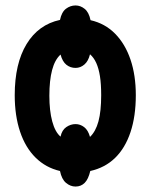

<svg xmlns="http://www.w3.org/2000/svg" viewBox="-20 -624 552 704"><path d="M478 -275Q478 -198 458.5 -139.5Q439 -81 402 -45Q365 -9 311 3Q304 33 290.5 46.5Q277 60 257 60Q238 60 222 46.5Q206 33 200 3Q148 -9 110.5 -46Q73 -83 53.5 -141.5Q34 -200 34 -275Q34 -391 77.5 -462.5Q121 -534 200 -551Q206 -580 222 -592Q238 -604 257 -604Q275 -604 290.5 -591.5Q306 -579 312 -550Q365 -538 402 -500.5Q439 -463 458.5 -405.5Q478 -348 478 -275ZM351 -275Q351 -316 346.5 -344.5Q342 -373 333 -393Q324 -413 310 -425Q304 -400 289.5 -387.5Q275 -375 257 -375Q238 -375 223.5 -386.5Q209 -398 202 -424Q181 -405 171 -367Q161 -329 161 -273Q161 -218 171.5 -179Q182 -140 202 -123Q207 -147 223 -158Q239 -169 257 -169Q274 -169 288.5 -158Q303 -147 310 -122Q331 -142 341 -179Q351 -216 351 -275Z"/></svg>

Font: Noto Sans Display ExtraCondensed
Style: Bold
Weight: 700
Width: 2
Designer: Monotype Design Team
Foundry: Monotype Imaging Inc.
Version: Version 2.003